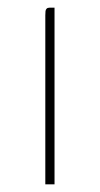

<svg xmlns="http://www.w3.org/2000/svg" viewBox="-20 -480 260 500"><path d="M98 0Q98 -110 98 -220Q98 -330 98 -440Q98 -447 98.5 -451Q99 -455 101.5 -457.5Q104 -460 109 -460H122V0Z"/></svg>

Font: Genos Thin
Style: Regular
Weight: 100
Designer: Robert E. Leuschke
Foundry: Robert E. Leuschke
Version: Version 1.010